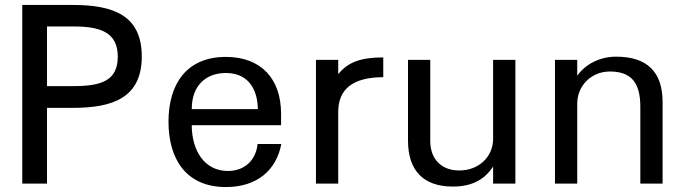

<svg xmlns="http://www.w3.org/2000/svg" viewBox="-20 -742 2778 776"><path d="M170 -635H277C385 -635 456 -612 456 -513C456 -414 386 -394 277 -394H170ZM170 0V-306H274C438 -306 553 -348 553 -514C553 -680 438 -722 274 -722H70V0Z M661 -250C661 -102 730 14 893 14C1020 14 1097 -55 1117 -160H1021C1015 -98 972 -51 901 -51C806 -51 755 -134 755 -236H1116V-282C1116 -423 1036 -512 893 -512C736 -512 661 -405 661 -250ZM755 -301C755 -399 815 -447 893 -447C997 -447 1022 -361 1022 -301Z M1347 -290C1347 -383 1408 -430 1529 -430V-510C1437 -510 1385 -490 1347 -442V-500H1257V0H1347Z M2063 -500H1973V-181C1973 -109 1916 -53 1836 -53C1766 -53 1719 -97 1719 -172V-500H1629V-174C1629 -54 1690 12 1810 12C1885 12 1937 -14 1973 -69V0H2063Z M2313 -323C2313 -396 2370 -453 2445 -453C2530 -453 2568 -409 2568 -311V0H2658V-329C2658 -452 2595 -513 2470 -513C2406 -513 2347 -484 2313 -436V-500H2223V0H2313Z"/></svg>

Font: Perun
Style: Regular
Weight: 400
Foundry: Copyright (c) Stefan Peev, Context Ltd, 2016
Version: Version 1.089